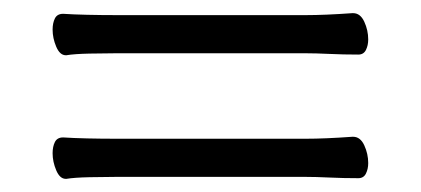

<svg xmlns="http://www.w3.org/2000/svg" viewBox="-20 -396 640 292"><path d="M517 -376Q528 -376 534 -363Q540 -350 540 -336Q540 -327 536.5 -320Q533 -313 525 -313Q502 -313 481 -314Q460 -315 444 -315H157Q139 -315 116 -314.5Q93 -314 81 -312H80Q71 -312 65.5 -325Q60 -338 60 -351Q60 -361 63.5 -368Q67 -375 76 -375Q91 -374 112.5 -373.5Q134 -373 158 -373H445Q474 -373 516 -376ZM517 -188Q528 -188 534 -175Q540 -162 540 -148Q540 -139 536.5 -132Q533 -125 525 -125Q502 -125 481 -126Q460 -127 444 -127H157Q139 -127 116 -126.5Q93 -126 81 -124H80Q71 -124 65.5 -137Q60 -150 60 -163Q60 -173 63.5 -180Q67 -187 76 -187Q91 -186 112.5 -185.5Q134 -185 158 -185H445Q474 -185 516 -188Z"/></svg>

Font: QiushuiShotai
Style: Regular
Weight: 600
Designer: Fontworks Inc.
Foundry: Fontworks Inc.
Version: Version 1.250